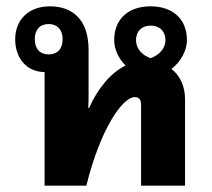

<svg xmlns="http://www.w3.org/2000/svg" viewBox="-20 -587 669 607"><path d="M260 -291V-430C260 -524 210 -567 138 -567C69 -567 28 -523 28 -463C28 -404 63 -360 121 -359V0H253C298 -182 368 -280 406 -280C420 -280 426 -271 426 -256V0H565V-274C565 -312 550 -348 522 -369C551 -391 571 -427 571 -460C571 -527 526 -567 456 -567C386 -567 341 -527 341 -460C341 -431 356 -400 377 -380C330 -357 288 -306 262 -246H259C260 -261 260 -276 260 -291ZM134 -415C106 -415 90 -433 90 -463C90 -493 106 -511 134 -511C161 -511 178 -493 178 -463C178 -432 161 -415 134 -415ZM410 -460C410 -488 428 -506 456 -506C485 -506 503 -488 503 -460C503 -433 483 -413 456 -403C428 -413 410 -434 410 -460Z"/></svg>

Font: Noto Sans Thai Looped SemiCondensed
Style: Bold
Weight: 700
Width: 4
Designer: Sasikarn Vongin, Ben Mitchell
Foundry: The Fontpad Ltd
Version: Version 1.001